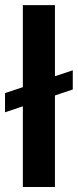

<svg xmlns="http://www.w3.org/2000/svg" viewBox="-44 -748 311 768"><path d="M247.1 -466.8V-390.1L175.8 -366.2V0H47.4V-322.8L-23.9 -298.8V-375.5L47.4 -399.4V-727.5H175.8V-442.9Z"/></svg>

Font: Inter Tight SemiBold
Style: Regular
Weight: 600
Designer: Rasmus Andersson
Foundry: rsms
Version: Version 3.004; ttfautohint (v1.8.4.7-5d5b)